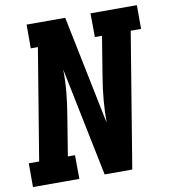

<svg xmlns="http://www.w3.org/2000/svg" viewBox="-83 -806 776 876"><g transform="rotate(-10 304.5 -367.5)"><path d="M214 0H-1V-110H47L132 -625H99V-735H278L381 -231Q381 -283 385.5 -335.5Q390 -388 399 -441L429 -625H396L395 -735H610V-625H562L459 0H331L228 -504Q229 -452 224 -399.5Q219 -347 210 -294L180 -110H213Z"/></g></svg>

Font: Iosevka HT Extrabold Extended
Style: Italic
Weight: 800
Width: 7
Italic angle: -9°
Monospace: yes
Designer: Belleve Invis
Foundry: Belleve Invis
Version: Version 32.3.0; ttfautohint (v1.8.4)